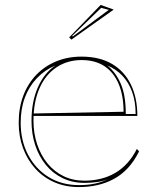

<svg xmlns="http://www.w3.org/2000/svg" viewBox="-20 -745 644 780"><path d="M311 -515Q385 -515 435.5 -485Q486 -455 512 -401Q538 -347 538 -274H116V-284L482 -291Q482 -357 462 -404Q442 -451 404.5 -476Q367 -501 311 -501Q254 -501 209.5 -471.5Q165 -442 140.5 -386.5Q116 -331 116 -254Q116 -203 131 -158.5Q146 -114 173 -81Q200 -48 238 -29.5Q276 -11 323 -11Q358 -11 390 -19Q422 -27 449 -43Q476 -59 498 -83.5Q520 -108 536 -140L545 -130Q525 -90 499.5 -62.5Q474 -35 442.5 -18Q411 -1 375.5 7Q340 15 301 15Q245 15 200 -5Q155 -25 123 -60.5Q91 -96 73.5 -143.5Q56 -191 56 -246Q56 -307 74.5 -356Q93 -405 127 -440.5Q161 -476 208 -495.5Q255 -515 311 -515ZM64 -246Q64 -173 94.5 -115.5Q125 -58 178 -25.5Q231 7 301 7Q338 7 367.5 0.5Q397 -6 420 -18Q403 -10 378 -6Q353 -2 323 -2Q274 -2 234 -21.5Q194 -41 166 -75.5Q138 -110 123 -155.5Q108 -201 108 -254Q108 -332 134 -390.5Q160 -449 205 -479Q162 -461 130 -427.5Q98 -394 81 -348.5Q64 -303 64 -246ZM491 -282H531Q531 -332 517 -371Q503 -410 477.5 -437Q452 -464 416 -479Q450 -452 470.5 -405Q491 -358 491 -282ZM270 -584 261 -593 389 -725 442 -706ZM273 -599 276 -597 422 -705 391 -713Z"/></svg>

Font: Kalnia Glaze Thin Light
Style: Regular
Weight: 300
Version: Version 1.110